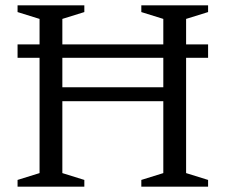

<svg xmlns="http://www.w3.org/2000/svg" viewBox="-20 -696 841 716"><path d="M212.5 -50.5 294.5 -25V0H45.5V-25L127.5 -50.5V-625.5L45.5 -651V-676H294.5V-651L212.5 -625.5ZM674 -50.5 756 -25V0H507V-25L589 -50.5V-625.5L507 -651V-676H756V-651L674 -625.5ZM45.5 -480.5V-530.5H756V-480.5ZM160 -318.5V-370.5H641V-318.5Z"/></svg>

Font: Newsreader 16pt 16pt
Style: Regular
Weight: 400
Version: Version 1.003